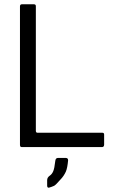

<svg xmlns="http://www.w3.org/2000/svg" viewBox="-20 -687 557 897"><path d="M73.3 -11V-657Q73.3 -667 82.3 -667H138.5Q148.2 -667 147.5 -656.8V-74.7Q148.3 -66.8 155.2 -66.8H458Q466.5 -67 466.5 -58.3V-11.2Q466.3 -1 458 0H80.7Q73.3 0 73.3 -11ZM200.3 154.7Q200.3 141.8 213.2 133.2Q223.2 126.2 228.8 112.7Q234.5 99.2 238.2 65.7Q239.3 50.8 251 50.8H286.7Q298.2 50.8 298.2 61.7Q295 97.7 287.8 114.5Q278.2 135.8 262 152.3Q241.7 175.8 233 181Q221 186.5 208.5 189.8Q200.3 190.7 200.3 180.2Z"/></svg>

Font: Vivano Light
Style: Regular
Weight: 300
Designer: Joe Prince, Josias Burgherr
Version: Version 2.064;September 19, 2022;FontCreator 14.0.0.2877 64-